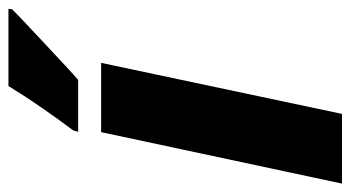

<svg xmlns="http://www.w3.org/2000/svg" viewBox="-214 -604 806 441"><g transform="rotate(-90 188.5 -383.0)"><path d="M-12.2 0 106 -553.2H265.1L147.9 0ZM106.9 -606 109.9 -617.2Q137.2 -653.8 162.6 -690.4Q188 -727.1 211.9 -766.1H389.2L388.2 -757.8Q377 -746.1 354.2 -724.9Q331.5 -703.6 305.7 -679.4Q279.8 -655.3 258.1 -635Q236.3 -614.7 226.1 -606Z"/></g></svg>

Font: Open Sans Condensed ExtraBold
Style: Italic
Weight: 800
Width: 3
Italic angle: -12°
Designer: Monotype Design Team
Foundry: Monotype Imaging Inc.
Version: Version 3.003; ttfautohint (v1.8.4)